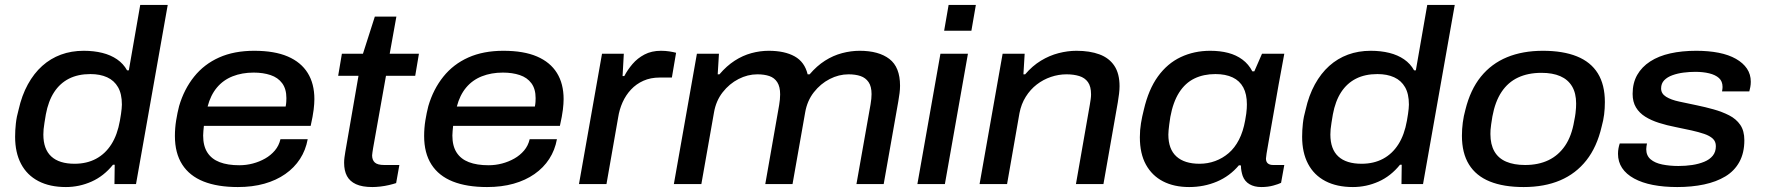

<svg xmlns="http://www.w3.org/2000/svg" viewBox="-20 -743 7123 775"><path d="M246 12Q181 12 135 -12Q89 -36 65 -81.5Q41 -127 41 -191Q41 -217 44 -244.5Q47 -272 55 -300Q68 -358 92.5 -402.5Q117 -447 150.5 -477Q184 -507 226 -522.5Q268 -538 318 -538Q359 -538 393 -529.5Q427 -521 452.5 -503.5Q478 -486 493 -459H500L546 -723H657L529 0H442L443 -78H436Q399 -32 349.5 -10Q300 12 246 12ZM281 -82Q330 -82 367.5 -102Q405 -122 429.5 -160.5Q454 -199 464 -256Q467 -272 468.5 -283.5Q470 -295 471 -304Q472 -313 472 -321Q472 -364 456.5 -391Q441 -418 412.5 -431Q384 -444 345 -444Q295 -444 258.5 -425.5Q222 -407 198.5 -371Q175 -335 165 -281Q162 -262 159.5 -247.5Q157 -233 156 -221.5Q155 -210 155 -200Q155 -141 187 -111.5Q219 -82 281 -82Z M940 12Q858 12 801.5 -10.5Q745 -33 715.5 -79Q686 -125 686 -194Q686 -226 691 -257Q696 -288 703 -315Q723 -383 763.5 -433.5Q804 -484 864.5 -511Q925 -538 1006 -538Q1088 -538 1141.5 -515Q1195 -492 1222 -448.5Q1249 -405 1249 -343Q1249 -325 1246 -300Q1243 -275 1234 -235H803Q802 -224 801 -214.5Q800 -205 800 -196Q800 -154 817 -127.5Q834 -101 866.5 -88.5Q899 -76 946 -76Q974 -76 1000.5 -83Q1027 -90 1050 -103Q1073 -116 1089.5 -135.5Q1106 -155 1112 -181H1222Q1214 -137 1191 -101.5Q1168 -66 1131.5 -40.5Q1095 -15 1047 -1.5Q999 12 940 12ZM818 -313H1133Q1135 -323 1135.5 -331.5Q1136 -340 1136 -347Q1136 -384 1119 -407Q1102 -430 1072 -440Q1042 -450 1004 -450Q957 -450 919 -435Q881 -420 855.5 -389.5Q830 -359 818 -313Z M1483 12Q1442 12 1417 0.5Q1392 -11 1380.5 -32.5Q1369 -54 1369 -86Q1369 -97 1370.5 -108Q1372 -119 1374 -131L1427 -437H1345L1360 -526H1445L1493 -676H1580L1553 -526H1671L1656 -437H1538L1486 -145Q1485 -138 1483.5 -129Q1482 -120 1482 -116Q1482 -97 1493 -87Q1504 -77 1531 -77H1592L1579 -4Q1567 0 1550 4Q1533 8 1515 10Q1497 12 1483 12Z M1946 12Q1864 12 1807.5 -10.5Q1751 -33 1721.5 -79Q1692 -125 1692 -194Q1692 -226 1697 -257Q1702 -288 1709 -315Q1729 -383 1769.5 -433.5Q1810 -484 1870.5 -511Q1931 -538 2012 -538Q2094 -538 2147.5 -515Q2201 -492 2228 -448.5Q2255 -405 2255 -343Q2255 -325 2252 -300Q2249 -275 2240 -235H1809Q1808 -224 1807 -214.5Q1806 -205 1806 -196Q1806 -154 1823 -127.5Q1840 -101 1872.5 -88.5Q1905 -76 1952 -76Q1980 -76 2006.5 -83Q2033 -90 2056 -103Q2079 -116 2095.5 -135.5Q2112 -155 2118 -181H2228Q2220 -137 2197 -101.5Q2174 -66 2137.5 -40.5Q2101 -15 2053 -1.5Q2005 12 1946 12ZM1824 -313H2139Q2141 -323 2141.5 -331.5Q2142 -340 2142 -347Q2142 -384 2125 -407Q2108 -430 2078 -440Q2048 -450 2010 -450Q1963 -450 1925 -435Q1887 -420 1861.5 -389.5Q1836 -359 1824 -313Z M2317 0 2410 -526H2498L2493 -436H2500Q2513 -461 2533 -484.5Q2553 -508 2581.5 -523Q2610 -538 2648 -538Q2666 -538 2682 -535.5Q2698 -533 2709 -530L2692 -430H2643Q2606 -430 2577 -417Q2548 -404 2527 -381.5Q2506 -359 2493 -330Q2480 -301 2475 -268L2428 0Z M2700 0 2793 -526H2882L2877 -443H2884Q2913 -477 2945.5 -498Q2978 -519 3013 -528.5Q3048 -538 3083 -538Q3147 -538 3187.5 -515.5Q3228 -493 3240 -443H3248Q3277 -477 3310 -498Q3343 -519 3379 -528.5Q3415 -538 3450 -538Q3527 -538 3570 -505Q3613 -472 3613 -397Q3613 -383 3611 -367Q3609 -351 3606 -334L3547 0H3437L3494 -322Q3496 -334 3497 -344Q3498 -354 3498 -363Q3498 -394 3486 -411.5Q3474 -429 3453.5 -436Q3433 -443 3405 -443Q3366 -443 3329 -424Q3292 -405 3265 -370.5Q3238 -336 3230 -289L3179 0H3069L3125 -319Q3127 -331 3128 -341.5Q3129 -352 3129 -362Q3129 -393 3117.5 -411Q3106 -429 3085.5 -436Q3065 -443 3037 -443Q2998 -443 2961 -424Q2924 -405 2897 -370.5Q2870 -336 2862 -289L2811 0Z M3791 -619 3809 -723H3919L3901 -619ZM3683 0 3776 -526H3887L3794 0Z M3934 0 4027 -526H4116L4111 -443H4118Q4147 -477 4181.5 -498Q4216 -519 4253 -528.5Q4290 -538 4325 -538Q4379 -538 4418 -523.5Q4457 -509 4478 -477.5Q4499 -446 4499 -395Q4499 -381 4497 -364.5Q4495 -348 4492 -330L4434 0H4323L4379 -320Q4381 -332 4382.5 -342.5Q4384 -353 4384 -362Q4384 -394 4371.5 -411.5Q4359 -429 4336.5 -436Q4314 -443 4285 -443Q4253 -443 4222 -432.5Q4191 -422 4165 -402Q4139 -382 4120.5 -352.5Q4102 -323 4095 -286L4045 0Z M4780 12Q4719 12 4674.5 -11Q4630 -34 4605.5 -78.5Q4581 -123 4581 -189Q4581 -218 4585.5 -245.5Q4590 -273 4597 -300Q4616 -382 4654 -434.5Q4692 -487 4746 -512.5Q4800 -538 4865 -538Q4905 -538 4937.5 -529.5Q4970 -521 4995 -502.5Q5020 -484 5035 -455H5043L5074 -526H5164L5141 -401Q5133 -353 5125 -309.5Q5117 -266 5111 -230Q5105 -194 5100 -167Q5095 -140 5092.5 -123.5Q5090 -107 5090 -103Q5090 -90 5097.5 -83.5Q5105 -77 5119 -77H5164L5151 -5Q5141 0 5119.5 6Q5098 12 5071 12Q5043 12 5023.5 0.5Q5004 -11 4996 -33Q4993 -42 4991 -52.5Q4989 -63 4989 -75L4981 -76Q4944 -32 4892 -10Q4840 12 4780 12ZM4822 -82Q4855 -82 4885 -93Q4915 -104 4939.5 -125Q4964 -146 4981 -179Q4998 -212 5006 -257Q5009 -273 5010.5 -284.5Q5012 -296 5012.5 -305.5Q5013 -315 5013 -322Q5013 -363 4998.5 -390Q4984 -417 4955.5 -430.5Q4927 -444 4886 -444Q4838 -444 4801 -426Q4764 -408 4739.5 -369.5Q4715 -331 4704 -271Q4701 -253 4699.5 -240Q4698 -227 4697 -217.5Q4696 -208 4696 -200Q4696 -141 4728.5 -111.5Q4761 -82 4822 -82Z M5441 12Q5376 12 5330 -12Q5284 -36 5260 -81.5Q5236 -127 5236 -191Q5236 -217 5239 -244.5Q5242 -272 5250 -300Q5263 -358 5287.5 -402.5Q5312 -447 5345.5 -477Q5379 -507 5421 -522.5Q5463 -538 5513 -538Q5554 -538 5588 -529.5Q5622 -521 5647.5 -503.5Q5673 -486 5688 -459H5695L5741 -723H5852L5724 0H5637L5638 -78H5631Q5594 -32 5544.5 -10Q5495 12 5441 12ZM5476 -82Q5525 -82 5562.5 -102Q5600 -122 5624.5 -160.5Q5649 -199 5659 -256Q5662 -272 5663.5 -283.5Q5665 -295 5666 -304Q5667 -313 5667 -321Q5667 -364 5651.5 -391Q5636 -418 5607.5 -431Q5579 -444 5540 -444Q5490 -444 5453.5 -425.5Q5417 -407 5393.5 -371Q5370 -335 5360 -281Q5357 -262 5354.5 -247.5Q5352 -233 5351 -221.5Q5350 -210 5350 -200Q5350 -141 5382 -111.5Q5414 -82 5476 -82Z M6130 12Q6049 12 5993.5 -10.5Q5938 -33 5909.5 -79Q5881 -125 5881 -195Q5881 -222 5884.5 -248.5Q5888 -275 5895 -300Q5915 -381 5957.5 -433.5Q6000 -486 6063 -512Q6126 -538 6208 -538Q6289 -538 6345 -515.5Q6401 -493 6429.5 -447Q6458 -401 6458 -331Q6458 -305 6455 -281Q6452 -257 6445 -232Q6426 -150 6383.5 -96Q6341 -42 6277.5 -15Q6214 12 6130 12ZM6136 -77Q6190 -77 6230.5 -96.5Q6271 -116 6297.5 -155Q6324 -194 6334 -254Q6338 -273 6339.5 -286Q6341 -299 6341.5 -308Q6342 -317 6342 -325Q6342 -367 6325.5 -394.5Q6309 -422 6278 -435.5Q6247 -449 6202 -449Q6148 -449 6107.5 -430Q6067 -411 6041 -372Q6015 -333 6004 -273Q6001 -254 5999 -241Q5997 -228 5996.5 -219Q5996 -210 5996 -202Q5996 -160 6012 -132Q6028 -104 6059.5 -90.5Q6091 -77 6136 -77Z M6750 12Q6696 12 6652 3.5Q6608 -5 6576 -22.5Q6544 -40 6527.5 -65Q6511 -90 6511 -122Q6511 -134 6513 -144.5Q6515 -155 6518 -164H6628Q6627 -159 6626 -152.5Q6625 -146 6625 -141Q6625 -115 6642.5 -100Q6660 -85 6690 -79Q6720 -73 6755 -73Q6784 -73 6810.5 -77Q6837 -81 6859 -90Q6881 -99 6893.5 -114.5Q6906 -130 6906 -153Q6906 -172 6893.5 -183.5Q6881 -195 6859 -202.5Q6837 -210 6808 -216.5Q6779 -223 6744 -230Q6708 -237 6676.5 -247Q6645 -257 6621 -272Q6597 -287 6583.5 -309.5Q6570 -332 6570 -364Q6570 -408 6588.5 -440.5Q6607 -473 6641 -495Q6675 -517 6722 -527.5Q6769 -538 6827 -538Q6877 -538 6917.5 -530Q6958 -522 6987 -505.5Q7016 -489 7031.5 -466Q7047 -443 7047 -413Q7047 -402 7045 -391.5Q7043 -381 7041 -374H6931Q6932 -380 6932.5 -384.5Q6933 -389 6933 -392Q6933 -415 6918.5 -428Q6904 -441 6879 -447Q6854 -453 6823 -453Q6800 -453 6776 -450Q6752 -447 6731 -439.5Q6710 -432 6697.5 -419Q6685 -406 6685 -386Q6685 -365 6705 -352.5Q6725 -340 6758 -333Q6791 -326 6829 -318Q6863 -311 6897 -301.5Q6931 -292 6959.5 -277.5Q6988 -263 7004.5 -239Q7021 -215 7021 -177Q7021 -126 7001 -89.5Q6981 -53 6944.5 -31Q6908 -9 6858.5 1.5Q6809 12 6750 12Z"/></svg>

Font: Archivo SemiExpanded Medium
Style: Italic
Weight: 500
Width: 6
Italic angle: -10°
Designer: Hector Gatti
Foundry: Omnibus-Type
Version: Version 2.001